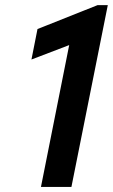

<svg xmlns="http://www.w3.org/2000/svg" viewBox="-20 -740 447 760"><path d="M142.1 0 263.7 -610.8 280.8 -571.8 104.5 -504.4 128.4 -625 366.2 -719.7H406.7L262.7 0Z"/></svg>

Font: Reddit Sans SemiBold
Style: Italic
Weight: 600
Italic angle: -11.25°
Designer: Stephen Hutchings
Version: Version 1.013